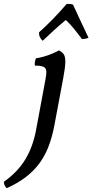

<svg xmlns="http://www.w3.org/2000/svg" viewBox="-139 -729 480 998"><path d="M-104 249Q-118 237 -119 216Q-47 165 -7.5 99.5Q32 34 48 -51L97 -314Q103 -345 101.5 -360.5Q100 -376 86.5 -382Q73 -388 42 -388Q41 -398 42.5 -407.5Q44 -417 48 -426Q64 -428 87.5 -434.5Q111 -441 133 -450.5Q155 -460 167 -467Q184 -459 192.5 -446.5Q201 -434 200.5 -405.5Q200 -377 189 -319L143 -74Q131 -12 111.5 37Q92 86 62 125Q32 164 -9 194.5Q-50 225 -104 249ZM83 -517Q73 -526 68 -537Q63 -548 64 -561Q99 -592 136.5 -630.5Q174 -669 208 -709Q221 -709 228.5 -708Q236 -707 241 -704Q258 -666 278.5 -623Q299 -580 321 -533Q317 -530 306 -528Q295 -526 287 -526Q267 -553 245 -580Q223 -607 203 -625Q169 -597 139 -569.5Q109 -542 83 -517Z"/></svg>

Font: Vollkorn
Style: Italic
Weight: 400
Italic angle: -11°
Designer: Friedrich Althausen
Foundry: Friedrich Althausen
Version: Version 5.001